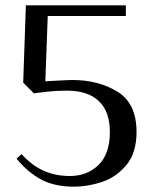

<svg xmlns="http://www.w3.org/2000/svg" viewBox="-20 -680 570 720"><path d="M42 -85 61 -102Q99 -60 143 -40Q187 -20 242 -20Q307 -20 349.5 -61.5Q392 -103 392 -185Q392 -262 350.5 -301Q309 -340 232 -340Q187 -340 147 -335L107 -330L67 -370L77 -660H452V-620H159L150 -375L182 -377Q239 -380 252 -380Q348 -380 420 -336.5Q492 -293 492 -185Q492 -106 453.5 -60.5Q415 -15 362 2.5Q309 20 257 20Q186 20 136 -6Q86 -32 42 -85Z"/></svg>

Font: Philosopher
Style: Regular
Weight: 400
Designer: Jovanny Lemonad
Foundry: Jovanny Lemonad
Version: Version 2.000